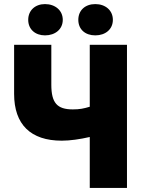

<svg xmlns="http://www.w3.org/2000/svg" viewBox="-20 -919 710 939"><path d="M200 -746C250 -746 287 -776 287 -822C287 -868 250 -899 200 -899C152 -899 118 -868 118 -822C118 -776 152 -746 200 -746ZM446 -746C496 -746 532 -776 532 -822C532 -868 496 -899 446 -899C396 -899 363 -868 363 -822C363 -776 396 -746 446 -746ZM419 0H601V-700H419V-397C389 -388 370 -384 336 -384C259 -384 231 -416 231 -505V-700H49V-460C49 -310 130 -231 282 -231C323 -231 371 -238 419 -249Z"/></svg>

Font: Fixel Display ExtraBold
Style: Regular
Weight: 800
Designer: AlfaBravo + MacPaw
Foundry: Kyrylo Tkachov, Marchela Mozhyna, Serhii Makarenko, Maria Weinstein, Zakhar Kryvoshyya
Version: Version 1.211